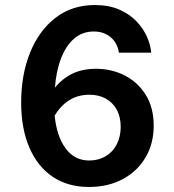

<svg xmlns="http://www.w3.org/2000/svg" viewBox="-20 -730 690 762"><path d="M361 -457Q423 -457 475 -430.5Q527 -404 558.5 -353.5Q590 -303 590 -231Q590 -160 557.5 -105Q525 -50 467 -19Q409 12 333 12Q249 12 189 -28.5Q129 -69 96.5 -144.5Q64 -220 64 -323Q64 -434 99.5 -521.5Q135 -609 200.5 -659.5Q266 -710 356 -710Q413 -710 454.5 -691.5Q496 -673 523 -644Q550 -615 564 -582.5Q578 -550 580 -521H452Q446 -560 419 -582.5Q392 -605 352 -605Q307 -605 274.5 -577Q242 -549 222.5 -499Q203 -449 198 -382Q228 -419 268 -438Q308 -457 361 -457ZM334 -93Q371 -93 399.5 -110Q428 -127 443.5 -157.5Q459 -188 459 -227Q459 -266 443.5 -294.5Q428 -323 400 -338.5Q372 -354 335 -354Q289 -354 254.5 -332Q220 -310 197 -271Q205 -189 240.5 -141Q276 -93 334 -93Z"/></svg>

Font: Azeret Mono Medium
Style: Regular
Weight: 500
Designer: Martin Vácha
Foundry: Displaay
Version: Version 1.002